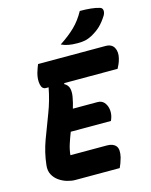

<svg xmlns="http://www.w3.org/2000/svg" viewBox="-135 -1019 870 1105"><g transform="rotate(-15 300.0 -466.5)"><path d="M173 0Q151 0 125.5 -7.5Q100 -15 78 -30.5Q56 -46 43.5 -69.5Q31 -93 35 -126Q43 -200 69 -270Q95 -340 122 -410Q149 -480 163 -555H147Q124 -555 118 -585Q112 -615 122 -652Q127 -669 131 -679.5Q135 -690 139 -700H541Q578 -700 592 -673.5Q606 -647 596 -609Q592 -593 586 -579.5Q580 -566 574 -555H257L254 -550Q277 -537 282 -515.5Q287 -494 282 -466Q279 -449 275 -432.5Q271 -416 266 -400H412Q437 -400 451 -384.5Q465 -369 469.5 -346Q474 -323 468 -299Q466 -290 463.5 -285Q461 -280 459 -275H220Q207 -242 196.5 -209.5Q186 -177 183 -145H401Q437 -145 453.5 -125Q470 -105 459 -58Q449 -22 438 0ZM450 -933Q485 -933 515 -930Q545 -927 567 -920Q581 -916 583 -902Q585 -888 576 -872Q554 -837 531.5 -815.5Q509 -794 476 -776Q455 -765 436.5 -761Q418 -757 390 -757Q358 -757 335.5 -761.5Q313 -766 294 -775Q349 -811 385.5 -846.5Q422 -882 450 -933Z"/></g></svg>

Font: Recursive Sn Csl St XBd
Style: Italic
Weight: 800
Italic angle: -15°
Version: Version 1.079;hotconv 1.0.112;makeotfexe 2.5.65598; ttfautoh